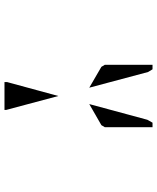

<svg xmlns="http://www.w3.org/2000/svg" viewBox="58 -928 700 856"><g transform="rotate(90 408.0 -500.0)"><path d="M371 -548 278 -602 269 -617V-830H289L301 -810ZM470 -178V-170H346V-182L408 -410ZM444 -548 514 -807 527 -830H547V-617L538 -602Z"/></g></svg>

Font: DSEG14 Modern Mini
Style: Bold
Weight: 700
Designer: Keshikan(Twitter:@keshinomi_88pro)
Version: Version 0.46